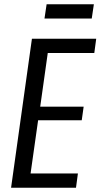

<svg xmlns="http://www.w3.org/2000/svg" viewBox="-20 -882 472 902"><path d="M105 -67H346L337 0H32L130 -700H432L423 -633H185L212 -687L164 -346L149 -381H373L364 -317H140L164 -352L116 -13ZM421 -862 411 -795H189L199 -862Z"/></svg>

Font: Pathway Extreme Condensed
Style: Italic
Weight: 400
Width: 3
Italic angle: -8°
Version: Version 1.001;gftools[0.9.26]